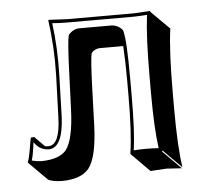

<svg xmlns="http://www.w3.org/2000/svg" viewBox="-42 -478 672 592"><g transform="rotate(-5 293.5 -182.5)"><path d="M240.7 -94.2Q236.8 3.9 210.4 36.6Q185.1 66.4 126.5 66.4Q98.6 65.9 84.5 58.6L27.8 2L26.9 -1Q31.7 -9.3 39.1 -56.2Q41 -67.9 43 -75.2L53.2 -76.2L84 -44.9Q89.4 -43.9 95.2 -43.9Q130.4 -45.4 132.8 -129.9L137.2 -258.8Q139.6 -347.2 127.9 -429.2L128.9 -432.1Q130.9 -432.1 186 -429.2H391.1L442.9 -432.1L443.8 -429.2L500.5 -372.6Q490.7 -304.2 490.7 -172.4V-122.6Q490.7 -6.3 500.5 56.6L443.8 0L441.9 2.9L498.5 59.6Q496.6 59.6 450.7 56.6L401.4 59.6L345.2 2.9L344.2 0Q354 -61 354 -179.2V-229Q354 -284.7 351.1 -331.5H278.3Q261.7 -330.6 252.4 -318.4Q247.6 -300.3 244.6 -209.5ZM173.8 -151.4 178.2 -266.6Q181.6 -359.9 186.5 -377.9L187 -379.4L188 -381.3Q202.1 -397.9 222.2 -397.9H319.8Q340.8 -397 354 -381.3L355 -379.4L355.5 -377.9Q363.8 -348.6 363.8 -229V-179.2Q363.8 -65.4 355.5 -8.3Q372.1 -9.8 394 -9.8Q416 -9.8 432.6 -8.3Q423.8 -69.3 423.8 -179.2V-229Q423.8 -353.5 432.6 -420.9Q413.1 -419.4 391.1 -418.9H186Q161.6 -418.9 139.2 -420.9Q149.4 -343.8 147 -258.8L143.1 -129.9Q138.7 -35.6 95.2 -34.2Q65.4 -35.2 49.8 -60.5Q48.8 -54.7 47.4 -43Q43.5 -16.1 39.6 -4.4Q54.2 -0.5 69.8 0Q124.5 -1 146 -26.4Q170.4 -58.1 173.8 -151.4Z"/></g></svg>

Font: Linux Biolinum Shadow O
Style: Regular
Weight: 400
Designer: Philipp H. Poll
Foundry: Philipp H. Poll
Version: Version 1.0.4